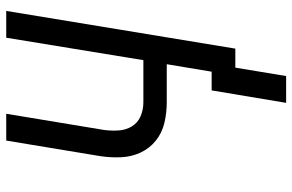

<svg xmlns="http://www.w3.org/2000/svg" viewBox="-181 -594 938 616"><g transform="rotate(-90 288.0 -286.0)"><path d="M352 163 379 0H440L561 -735H475L403 -295H268Q244 -295 223 -304Q202 -313 190.5 -332Q179 -351 177.5 -374Q176 -397 179 -421L231 -735H145L95 -433Q90 -400 91.5 -366.5Q93 -333 106.5 -304Q120 -275 145 -255Q170 -235 202 -227.5Q234 -220 268 -220H390L366 -76H306L266 163Z"/></g></svg>

Font: Iosevka Sparkle Oblique
Style: Regular
Weight: 400
Italic angle: -9°
Designer: Belleve Invis
Foundry: Belleve Invis
Version: Version 4.5.0; ttfautohint (v1.8.3)